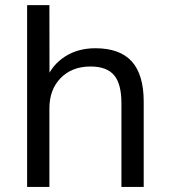

<svg xmlns="http://www.w3.org/2000/svg" viewBox="-20 -739 677 759"><path d="M87.2 -718.8H175.3L175.7 -424H162.4Q185.3 -482.3 236.7 -515.3Q288.1 -548.3 356.8 -548.3Q453.7 -548.3 500.9 -496.2Q548.1 -444 548.1 -336.7V0H460V-331.3Q460 -407.3 431 -441.7Q402 -476.1 337.6 -476.1Q264.5 -476.1 219.9 -430.5Q175.3 -385 175.3 -310.3V0H87.2Z"/></svg>

Font: Min Sans VF VF
Style: Regular
Weight: 400
Designer: Jinseong-Kim, NotoSansCJK, Nunito
Foundry: Jinseong-Kim
Version: Version 1.420;Glyphs 3.1.2 (3151)